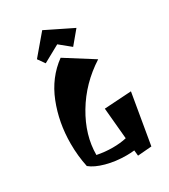

<svg xmlns="http://www.w3.org/2000/svg" viewBox="-226 -1009 1029 1166"><g transform="rotate(-30 288.0 -425.5)"><path d="M330 14Q253 14 187.5 -4Q122 -22 87 -51Q70 -131 70 -217Q70 -364 121 -493.5Q172 -623 278 -700L471 -578Q333 -490 252 -354Q171 -218 171 -80Q226 -69 279.5 -69Q333 -69 376 -79L356 -298L546 -310L486 42L388 50L384 11Q357 14 330 14ZM149 -764 265 -901 452 -809 377 -719 301 -781 183 -716Z"/></g></svg>

Font: Joti One
Style: Regular
Weight: 400
Designer: Eduardo Rodriguez Tunni
Foundry: Eduardo Rodriguez Tunni
Version: Version 1.001